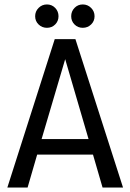

<svg xmlns="http://www.w3.org/2000/svg" viewBox="-20 -843 585 863"><path d="M441 0 398 -148H147L104 0H13L226 -667H319L533 0ZM167 -218H378L273 -577ZM191 -718Q169 -718 153.5 -733Q138 -748 138 -770Q138 -792 153.5 -807.5Q169 -823 191 -823Q213 -823 228 -807.5Q243 -792 243 -770Q243 -748 228 -733Q213 -718 191 -718ZM352 -718Q330 -718 315 -733Q300 -748 300 -770Q300 -792 315 -807.5Q330 -823 352 -823Q374 -823 389.5 -807.5Q405 -792 405 -770Q405 -748 389.5 -733Q374 -718 352 -718Z"/></svg>

Font: Epunda Sans
Style: Regular
Weight: 400
Designer: Simon Atzbach
Foundry: typofactur
Version: Version 2.204; ttfautohint (v1.8.4.7-5d5b)